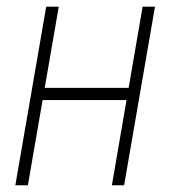

<svg xmlns="http://www.w3.org/2000/svg" viewBox="-20 -548 514 568"><path d="M370.6 -288.1 364.3 -252H94.7L100.6 -288.1ZM153.8 -528.3 62.5 0H25.4L116.7 -528.3ZM438.5 -528.3 347.2 0H311L401.9 -528.3Z"/></svg>

Font: Roboto Condensed ExtraLight
Style: Italic
Weight: 250
Italic angle: -12°
Designer: Christian Robertson
Foundry: Google
Version: Version 3.008; 2023